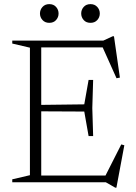

<svg xmlns="http://www.w3.org/2000/svg" viewBox="-20 -862 641 908"><path d="M38 0V-14L121.5 -33.5V-636.5L38 -656V-670H468.5L513 -690.5H519L547 -495L531 -492L465.5 -638H175V-366L378.5 -368.5L399 -484H420.5L416.5 -351L420.5 -218.5H399L378.5 -334.5L175 -335.5V-32H479L553.5 -179L568 -175L530.5 25.5H525L480.5 0ZM213 -754Q193 -754 181 -767.2Q169 -780.5 169 -798Q169 -816 181 -829.2Q193 -842.5 213 -842.5Q233.5 -842.5 245.2 -829.2Q257 -816 257 -798Q257 -780.5 245.2 -767.2Q233.5 -754 213 -754ZM408 -754Q387.5 -754 375.8 -767.2Q364 -780.5 364 -798Q364 -816 375.8 -829.2Q387.5 -842.5 408 -842.5Q428 -842.5 440 -829.2Q452 -816 452 -798Q452 -780.5 440 -767.2Q428 -754 408 -754Z"/></svg>

Font: Newsreader Text Light
Style: Regular
Weight: 300
Designer: Hugues Gentile
Foundry: Production Type
Version: Version 1.002